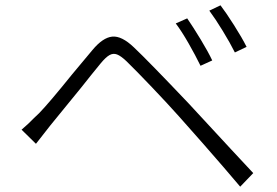

<svg xmlns="http://www.w3.org/2000/svg" viewBox="-20 -740 1040 721"><path d="M777 -513 733 -493Q714 -532 688 -577.5Q662 -623 640 -652L683 -671Q705 -639 733.5 -592Q762 -545 777 -513ZM906 -564 862 -543Q844 -579 816.5 -624Q789 -669 766 -700L808 -720Q828 -694 858.5 -646Q889 -598 906 -564ZM108 -297 127 -315Q164 -353 251 -461L327 -552Q366 -599 401.5 -602.5Q437 -606 483 -562Q537 -511 688 -352L849 -178Q861 -165 931 -90L882 -39L818 -114Q750 -193 652 -303Q611 -349 551 -412Q491 -475 455 -510Q434 -530 419.5 -535.5Q405 -541 391 -533Q377 -525 358 -502Q342 -482 323 -459Q304 -436 284 -410Q190 -294 169 -269L115 -200L61 -253Q87 -275 108 -297Z"/></svg>

Font: 寒蝉端黑体 Light
Style: Regular
Weight: 300
Designer: ChillDuanSans {Warren2060}; 
Source Han Sans {Ryoko NISHIZUKA 西塚涼子 (kana, bopomofo & ideographs); Paul D. Hunt (Latin, G
Foundry: ChillType&Adobe
Version: Version 1.300;Glyphs 3.3 (3306)